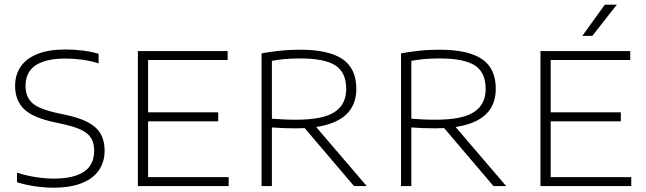

<svg xmlns="http://www.w3.org/2000/svg" viewBox="-20 -820 2846 846"><path d="M215 7Q177 7 135 1Q93 -5 55 -17V-59Q83.5 -50 111.5 -44.2Q139.5 -38.5 166 -35.8Q192.5 -33 216 -33Q277.5 -33 317.2 -47.2Q357 -61.5 376 -88.8Q395 -116 395 -155.5Q395 -188.5 381.8 -211Q368.5 -233.5 336.5 -248.5Q304.5 -263.5 249.5 -275L224 -280.5Q128 -300 87.2 -338.2Q46.5 -376.5 46.5 -441.5Q46.5 -489.5 70.5 -525.5Q94.5 -561.5 144 -581.8Q193.5 -602 269 -602Q307 -602 344.5 -597.2Q382 -592.5 414.5 -583V-541Q378 -552 341.5 -557Q305 -562 268.5 -562Q208 -562 169 -548Q130 -534 111.2 -507.2Q92.5 -480.5 92.5 -443.5Q92.5 -392.5 123 -365.5Q153.5 -338.5 234.5 -321.5L259.5 -316Q327 -302.5 366.5 -281.8Q406 -261 423.5 -230.2Q441 -199.5 441 -157Q441 -106.5 415.8 -69.8Q390.5 -33 340.2 -13Q290 7 215 7Z M587.5 0V-595H983V-555.5H632.5V-39.5H987.5V0ZM615 -285.5V-325H941.5V-285.5Z M1132.5 0V-585Q1168 -591.5 1210.2 -596.2Q1252.5 -601 1301.5 -601Q1428 -601 1489 -559.8Q1550 -518.5 1550 -429Q1550 -371 1520.5 -332.2Q1491 -293.5 1431.8 -274Q1372.5 -254.5 1283.5 -254.5Q1254.5 -254.5 1229.2 -255.5Q1204 -256.5 1178 -258.5V0ZM1540 0 1300 -282H1354.5L1596 0ZM1284.5 -292.5Q1402.5 -292.5 1454 -326.2Q1505.5 -360 1505.5 -427.5Q1505.5 -501.5 1457.5 -532Q1409.5 -562.5 1302.5 -562.5Q1263.5 -562.5 1234.8 -559.8Q1206 -557 1178 -552V-297Q1207.5 -295 1229 -293.8Q1250.5 -292.5 1284.5 -292.5Z M1747 0V-585Q1782.5 -591.5 1824.8 -596.2Q1867 -601 1916 -601Q2042.5 -601 2103.5 -559.8Q2164.5 -518.5 2164.5 -429Q2164.5 -371 2135 -332.2Q2105.5 -293.5 2046.2 -274Q1987 -254.5 1898 -254.5Q1869 -254.5 1843.8 -255.5Q1818.5 -256.5 1792.5 -258.5V0ZM2154.5 0 1914.5 -282H1969L2210.5 0ZM1899 -292.5Q2017 -292.5 2068.5 -326.2Q2120 -360 2120 -427.5Q2120 -501.5 2072 -532Q2024 -562.5 1917 -562.5Q1878 -562.5 1849.2 -559.8Q1820.5 -557 1792.5 -552V-297Q1822 -295 1843.5 -293.8Q1865 -292.5 1899 -292.5Z M2361.5 0V-595H2757V-555.5H2406.5V-39.5H2761.5V0ZM2389 -285.5V-325H2715.5V-285.5ZM2546 -662 2645 -799.5H2698L2590 -662Z"/></svg>

Font: Encode Sans SC SemiExpanded ExtraLight
Style: Regular
Weight: 250
Width: 6
Designer: Multiple Designers
Foundry: Impallari Type
Version: Version 3.002